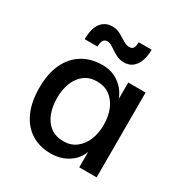

<svg xmlns="http://www.w3.org/2000/svg" viewBox="-168 -843 944 986"><g transform="rotate(30 304.5 -350.0)"><path d="M267 12Q200 12 151 -19.5Q102 -51 75.5 -110Q49 -169 49 -251Q49 -336 76.5 -394.5Q104 -453 154.5 -484Q205 -515 272 -515Q316 -515 347.5 -499Q379 -483 400 -458.5Q421 -434 431 -406V-503H534V0H431V-92Q420 -60 395.5 -36.5Q371 -13 338.5 -0.5Q306 12 267 12ZM293 -75Q336 -75 367 -98.5Q398 -122 414.5 -161.5Q431 -201 431 -251Q431 -302 414.5 -342Q398 -382 366.5 -405Q335 -428 291 -428Q246 -428 215.5 -404.5Q185 -381 169.5 -341.5Q154 -302 154 -252Q154 -202 169.5 -161.5Q185 -121 216 -98Q247 -75 293 -75ZM234 -633Q217 -633 209.5 -620.5Q202 -608 202 -584H126Q126 -646 150 -679Q174 -712 218 -712Q244 -712 266.5 -699.5Q289 -687 308 -675Q327 -663 343 -663Q360 -663 367 -674Q374 -685 374 -709H451Q451 -651 427 -616Q403 -581 359 -581Q339 -581 321 -588.5Q303 -596 288 -606.5Q273 -617 259.5 -625Q246 -633 234 -633Z"/></g></svg>

Font: Inclusive Sans Medium
Style: Regular
Weight: 500
Designer: Olivia King
Foundry: Olivia King
Version: Version 2.004